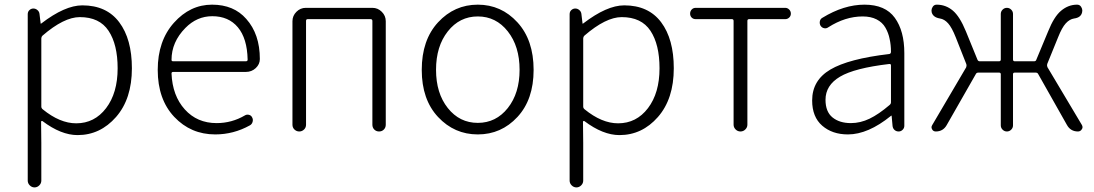

<svg xmlns="http://www.w3.org/2000/svg" viewBox="-20 -567 4720 828"><path d="M99.6 211.9V-505.9Q99.6 -516.6 106.9 -523.4Q114.3 -530.3 124 -530.3Q133.8 -530.3 141.6 -523.4Q149.4 -516.6 150.4 -506.8L155.3 -465.8Q155.3 -464.8 156.2 -464.8Q157.2 -464.8 158.2 -465.8Q259.8 -543.9 335 -543.9Q439.5 -543.9 494.1 -471.2Q548.8 -398.4 548.8 -272.5Q548.8 -140.6 480.5 -62.5Q412.1 15.6 314.5 15.6Q243.2 15.6 163.1 -44.9Q161.1 -45.9 159.2 -44.9Q157.2 -43.9 157.2 -42L158.2 48.8V211.9Q158.2 223.6 149.4 232.4Q140.6 241.2 128.9 241.2Q117.2 241.2 108.4 232.4Q99.6 223.6 99.6 211.9ZM308.6 -35.2Q387.7 -35.2 437.5 -100.6Q487.3 -166 487.3 -272.5Q487.3 -375 448.2 -434.1Q409.2 -493.2 324.2 -493.2Q255.9 -493.2 163.1 -413.1Q158.2 -408.2 158.2 -401.4V-107.4Q158.2 -100.6 164.1 -95.7Q238.3 -35.2 308.6 -35.2Z M908.2 12.7Q802.7 12.7 731.4 -63Q660.2 -138.7 660.2 -265.6Q660.2 -390.6 730 -468.8Q799.8 -546.9 894.5 -546.9Q988.3 -546.9 1042 -485.4Q1100.6 -419.9 1100.6 -312.5Q1100.6 -290 1083 -273.4Q1065.4 -256.8 1040 -256.8H726.6Q719.7 -256.8 719.7 -250Q723.6 -154.3 776.9 -95.2Q830.1 -36.1 914.1 -36.1Q979.5 -36.1 1036.1 -69.3Q1043.9 -74.2 1053.7 -71.8Q1063.5 -69.3 1067.4 -60.5Q1072.3 -51.8 1069.3 -41.5Q1066.4 -31.2 1057.6 -26.4Q987.3 12.7 908.2 12.7ZM719.7 -308.6Q719.7 -302.7 726.6 -302.7H1040Q1047.9 -302.7 1047.9 -309.6Q1047.9 -310.5 1047.9 -310.5Q1045.9 -401.4 1005.9 -449.2Q965.8 -497.1 895.5 -497.1Q829.1 -497.1 779.3 -446.3Q719.7 -385.7 719.7 -308.6Z M1241.2 -29.3V-475.6Q1241.2 -499 1258.3 -516.1Q1275.4 -533.2 1298.8 -533.2H1585.9Q1609.4 -533.2 1626.5 -516.1Q1643.6 -499 1643.6 -475.6V-29.3Q1643.6 -16.6 1635.3 -8.3Q1627 0 1614.7 0Q1602.5 0 1594.2 -8.3Q1585.9 -16.6 1585.9 -29.3V-476.6Q1585.9 -484.4 1578.1 -484.4H1306.6Q1299.8 -484.4 1299.8 -476.6V-29.3Q1299.8 -16.6 1291 -8.3Q1282.2 0 1270.5 0Q1258.8 0 1250 -8.3Q1241.2 -16.6 1241.2 -29.3Z M1798.8 -265.6Q1798.8 -394.5 1869.1 -470.7Q1939.5 -546.9 2040.5 -546.9Q2141.6 -546.9 2211.4 -470.7Q2281.2 -394.5 2281.2 -265.6Q2281.2 -137.7 2211.4 -62.5Q2141.6 12.7 2040.5 12.7Q1939.5 12.7 1869.1 -62.5Q1798.8 -137.7 1798.8 -265.6ZM1911.1 -101.1Q1961.9 -37.1 2040.5 -37.1Q2119.1 -37.1 2169.9 -101.1Q2220.7 -165 2220.7 -266.1Q2220.7 -367.2 2169.9 -431.6Q2119.1 -496.1 2040.5 -496.1Q1961.9 -496.1 1911.1 -431.6Q1860.4 -367.2 1860.4 -266.1Q1860.4 -165 1911.1 -101.1Z M2436.5 211.9V-505.9Q2436.5 -516.6 2443.8 -523.4Q2451.2 -530.3 2460.9 -530.3Q2470.7 -530.3 2478.5 -523.4Q2486.3 -516.6 2487.3 -506.8L2492.2 -465.8Q2492.2 -464.8 2493.2 -464.8Q2494.1 -464.8 2495.1 -465.8Q2596.7 -543.9 2671.9 -543.9Q2776.4 -543.9 2831.1 -471.2Q2885.7 -398.4 2885.7 -272.5Q2885.7 -140.6 2817.4 -62.5Q2749 15.6 2651.4 15.6Q2580.1 15.6 2500 -44.9Q2498 -45.9 2496.1 -44.9Q2494.1 -43.9 2494.1 -42L2495.1 48.8V211.9Q2495.1 223.6 2486.3 232.4Q2477.5 241.2 2465.8 241.2Q2454.1 241.2 2445.3 232.4Q2436.5 223.6 2436.5 211.9ZM2645.5 -35.2Q2724.6 -35.2 2774.4 -100.6Q2824.2 -166 2824.2 -272.5Q2824.2 -375 2785.2 -434.1Q2746.1 -493.2 2661.1 -493.2Q2592.8 -493.2 2500 -413.1Q2495.1 -408.2 2495.1 -401.4V-107.4Q2495.1 -100.6 2501 -95.7Q2575.2 -35.2 2645.5 -35.2Z M3143.6 -29.3V-476.6Q3143.6 -484.4 3136.7 -484.4H2980.5Q2969.7 -484.4 2962.9 -491.2Q2956.1 -498 2956.1 -508.3Q2956.1 -518.6 2962.9 -525.9Q2969.7 -533.2 2980.5 -533.2H3366.2Q3376 -533.2 3383.3 -525.9Q3390.6 -518.6 3390.6 -508.3Q3390.6 -498 3383.3 -491.2Q3376 -484.4 3366.2 -484.4H3210Q3203.1 -484.4 3203.1 -476.6V-29.3Q3203.1 -17.6 3194.3 -8.8Q3185.5 0 3173.3 0Q3161.1 0 3152.3 -8.8Q3143.6 -17.6 3143.6 -29.3Z M3636.7 12.7Q3569.3 12.7 3525.9 -24.9Q3482.4 -62.5 3482.4 -133.8Q3482.4 -220.7 3561 -267.1Q3639.6 -313.5 3814.5 -334Q3822.3 -335 3822.3 -343.8Q3822.3 -374 3816.4 -399.4Q3811.5 -424.8 3798.3 -447.8Q3785.2 -470.7 3760.3 -483.4Q3735.4 -496.1 3700.2 -496.1Q3625 -496.1 3551.8 -449.2Q3543.9 -443.4 3534.2 -445.3Q3524.4 -447.3 3518.6 -456.1Q3513.7 -464.8 3515.6 -475.1Q3517.6 -485.4 3526.4 -490.2Q3619.1 -546.9 3708 -546.9Q3797.9 -546.9 3838.9 -490.2Q3879.9 -433.6 3879.9 -337.9V-24.4Q3879.9 -14.6 3872.6 -7.3Q3865.2 0 3855.5 0Q3844.7 0 3837.4 -6.8Q3830.1 -13.7 3829.1 -24.4L3825.2 -67.4Q3825.2 -68.4 3824.2 -68.4Q3823.2 -68.4 3822.3 -67.4Q3723.6 12.7 3636.7 12.7ZM3649.4 -36.1Q3690.4 -36.1 3730 -55.2Q3769.5 -74.2 3816.4 -114.3Q3822.3 -119.1 3822.3 -126V-285.2Q3822.3 -291 3816.4 -291Q3815.4 -291 3814.5 -291Q3665 -273.4 3602.5 -236.3Q3540 -199.2 3540 -136.7Q3540 -85 3570.3 -60.5Q3600.6 -36.1 3649.4 -36.1Z M4496.1 -291Q4494.1 -284.2 4497.1 -277.3L4645.5 -28.3Q4648.4 -23.4 4648.4 -18.6Q4648.4 -13.7 4645.5 -9.8Q4639.6 0 4628.9 0Q4596.7 0 4581.1 -28.3L4457 -248Q4454.1 -253.9 4446.3 -253.9H4356.4Q4348.6 -253.9 4348.6 -247.1V-26.4Q4348.6 -15.6 4340.8 -7.8Q4333 0 4322.3 0Q4311.5 0 4303.7 -7.8Q4295.9 -15.6 4295.9 -26.4V-247.1Q4295.9 -253.9 4288.1 -253.9H4199.2Q4191.4 -253.9 4188.5 -248L4062.5 -27.3Q4046.9 0 4015.6 0Q4004.9 0 4000 -8.8Q3997.1 -13.7 3997.1 -18.1Q3997.1 -22.5 4000 -27.3L4146.5 -276.4Q4149.4 -283.2 4147.5 -290L4101.6 -406.2Q4085 -448.2 4068.8 -466.3Q4052.7 -484.4 4033.2 -487.3Q4003.9 -492.2 3998 -513.7Q3997.1 -517.6 3997.1 -521.5Q3997.1 -529.3 4002 -537.1Q4007.8 -546.9 4019.5 -546.9Q4058.6 -546.9 4088.9 -521.5Q4119.1 -496.1 4145.5 -431.6L4195.3 -309.6Q4198.2 -302.7 4205.1 -302.7H4288.1Q4295.9 -302.7 4295.9 -310.5V-506.8Q4295.9 -517.6 4303.7 -525.4Q4311.5 -533.2 4322.3 -533.2Q4333 -533.2 4340.8 -525.4Q4348.6 -517.6 4348.6 -506.8V-310.5Q4348.6 -302.7 4356.4 -302.7H4439.5Q4447.3 -302.7 4449.2 -309.6L4500 -431.6Q4525.4 -495.1 4555.7 -520.5Q4586.9 -546.9 4625 -546.9Q4636.7 -546.9 4642.6 -537.1Q4647.5 -529.3 4647.5 -521.5Q4647.5 -517.6 4646.5 -513.7Q4641.6 -491.2 4612.3 -487.3Q4592.8 -484.4 4576.2 -466.3Q4559.6 -448.2 4543 -406.2Z"/></svg>

Font: Gen Jyuu Gothic P Light
Style: Regular
Weight: 200
Designer: [Source Han Sans]
Ryoko NISHIZUKA  (kana & ideographs); Paul D. Hunt (Latin, Greek & Cyrillic); Wenlong ZHANG  (bopomofo
Version: Version 1.002.20150607